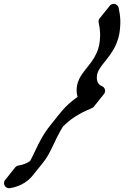

<svg xmlns="http://www.w3.org/2000/svg" viewBox="-20 -996 699 1003"><path d="M460.1 -431.1 460.3 -431.2C465.1 -433.2 469.3 -436.7 472.3 -441.3C473.5 -442.5 474.6 -443.9 475.6 -445.3C476.8 -446.6 477.9 -448 478.8 -449.4C480.1 -450.7 481.1 -452 482.1 -453.5C483.3 -454.8 484.4 -456.1 485.4 -457.6C486.6 -458.9 487.7 -460.2 488.7 -461.7C489.9 -462.9 491 -464.3 491.9 -465.8C493.1 -467 494.2 -468.4 495.2 -469.9C496.4 -471.1 497.5 -472.5 498.5 -474C499.7 -475.2 500.8 -476.6 501.7 -478.1C503 -479.3 504.1 -480.7 505 -482.2C506.2 -483.4 507.3 -484.8 508.3 -486.3C509.5 -487.5 510.6 -488.9 511.6 -490.3C512.8 -491.6 513.9 -492.9 514.8 -494.4C516 -495.7 517.1 -497 518.1 -498.5C519.3 -499.8 520.4 -501.1 521.4 -502.6C523.7 -505 525.7 -507.9 527.1 -511.3C532.6 -525 526 -540.6 512.2 -546.1C500.3 -551 492.6 -558.9 488.5 -571.6C486.7 -577.9 485.4 -585.1 485.9 -592.6C486.3 -596.2 486.5 -599.9 486.8 -603.6C487.8 -607.2 488.7 -610.7 489.5 -614.4C498.7 -643 527.5 -671.6 552.3 -705.8C564.6 -723.2 576.5 -741.7 585.3 -762.2C587.9 -767.1 589.5 -772.5 591.5 -777.7C593.3 -782.9 595.5 -788.1 596.9 -793.4L601 -809.5L603 -817.6L604.2 -825.8C605.8 -836.6 607.7 -847.5 607.8 -858.3C608.3 -869.2 609.1 -880 608.5 -890.9C607.6 -912.7 604.5 -934.2 599.8 -955C596.5 -969.4 582.3 -978.4 567.9 -975.1C560.9 -973.5 555.1 -969.3 551.5 -963.6C550.3 -962.4 549.2 -961 548.2 -959.5C547 -958.3 545.9 -956.9 545 -955.4C543.7 -954.2 542.6 -952.8 541.7 -951.4C540.5 -950.1 539.4 -948.7 538.4 -947.3C537.2 -946 536.1 -944.6 535.1 -943.2C533.9 -941.9 532.8 -940.6 531.9 -939.1C530.6 -937.8 529.5 -936.5 528.6 -935C527.4 -933.7 526.3 -932.4 525.3 -930.9C524.1 -929.6 523 -928.3 522.1 -926.8C520.8 -925.6 519.7 -924.2 518.8 -922.7C517.6 -921.5 516.5 -920.1 515.5 -918.6C514.3 -917.4 513.2 -916 512.2 -914.5C511 -913.3 509.9 -911.9 509 -910.5C507.7 -909.2 506.6 -907.8 505.7 -906.4C504.5 -905.1 503.4 -903.7 502.4 -902.3C496.4 -896 493.4 -887 495.5 -877.8C499.6 -859.7 502.2 -841.5 502.9 -823.4C503.5 -814.3 502.7 -805.2 502.3 -796.1C502.3 -786.9 500.6 -778.1 499.4 -769.2C494 -733.6 478.6 -701.7 456.8 -671.6C445.9 -656.5 433.2 -641.6 420.4 -624.9C407.8 -608.3 394.3 -589.2 386.5 -565.3C384.9 -559.2 383.3 -553.1 381.9 -547C381.3 -540.7 380.7 -534.5 380.3 -528.2C379.8 -515.7 381.5 -502.8 385.5 -490C385.5 -490 385.5 -489.9 385.5 -489.8C385.5 -489.8 385.5 -489.8 385.4 -489.8C374.4 -481.8 363.2 -473.9 352.8 -465C330.7 -446.9 310.7 -426.1 292.9 -403.8C291.8 -402.5 290.7 -401.1 289.6 -399.7C288.5 -398.4 287.4 -397 286.3 -395.7C285.2 -394.3 284.1 -392.9 283.1 -391.6C281.9 -390.2 280.9 -388.8 279.8 -387.5C278.7 -386.1 277.6 -384.7 276.5 -383.4C275.4 -382 274.3 -380.6 273.2 -379.3C272.1 -377.9 271.1 -376.6 270 -375.2C268.9 -373.8 267.8 -372.5 266.7 -371.1C265.6 -369.8 264.5 -368.4 263.4 -367C262.3 -365.7 261.2 -364.3 260.1 -362.9C259 -361.6 258 -360.2 256.9 -358.8C255.8 -357.5 254.7 -356.1 253.6 -354.7C252.5 -353.4 251.4 -352 250.3 -350.6C249.2 -349.3 248.2 -347.9 247.1 -346.6C246 -345.2 244.9 -343.8 243.8 -342.5C226.1 -320.9 210.5 -297.7 197.2 -273.8C174.3 -233.8 157.4 -191.9 137.6 -155.3C137 -154.9 136.6 -154.5 136 -154.2C118.8 -142.2 98.4 -134.7 75.9 -131.2C68.1 -130 61.7 -125.5 57.8 -119.4C56.5 -118.1 55.4 -116.7 54.5 -115.3C53.3 -114 52.2 -112.7 51.2 -111.2C50 -109.9 48.9 -108.6 47.9 -107.1C46.7 -105.8 45.6 -104.5 44.7 -103C43.4 -101.7 42.4 -100.4 41.4 -98.9C40.2 -97.7 39.1 -96.3 38.1 -94.8C36.9 -93.6 35.8 -92.2 34.8 -90.7C33.6 -89.5 32.5 -88.1 31.6 -86.6C30.3 -85.4 29.3 -84 28.3 -82.6C27.1 -81.3 26 -79.9 25 -78.5C23.8 -77.2 22.7 -75.8 21.8 -74.4C20.5 -73.1 19.4 -71.8 18.5 -70.3C17.3 -69 16.2 -67.7 15.2 -66.2C14 -64.9 12.9 -63.6 11.9 -62.1C10.7 -60.8 9.6 -59.5 8.7 -58C3 -52.2 0 -44 1.3 -35.4C3.5 -20.8 17.1 -10.9 31.7 -13.1L31.8 -13.1C60 -17.5 89.2 -27.6 114.1 -45.1C130.6 -56.2 144.1 -70.2 155.6 -85C156.7 -86.4 157.8 -87.7 158.9 -89.1C160 -90.5 161.1 -91.8 162.2 -93.2C163.3 -94.6 164.4 -95.9 165.4 -97.3C166.6 -98.7 167.7 -100 168.7 -101.4C169.8 -102.7 170.9 -104.1 172 -105.5C173.1 -106.8 174.2 -108.2 175.3 -109.6C176.4 -110.9 177.5 -112.3 178.5 -113.7C179.6 -115 180.7 -116.4 181.8 -117.7C182.9 -119.1 184 -120.5 185.1 -121.8C186.2 -123.2 187.3 -124.6 188.4 -125.9C189.5 -127.3 190.6 -128.6 191.6 -130C192.7 -131.4 193.8 -132.7 194.9 -134.1C196 -135.5 197.1 -136.8 198.2 -138.2C199.3 -139.6 200.4 -140.9 201.4 -142.3C202.5 -143.6 203.7 -145 204.7 -146.4C212.3 -155.7 219.1 -165.4 225.1 -175.1C239.7 -198.8 250.9 -222.8 262 -246C273 -269.2 283.8 -291.7 295.8 -313C300.2 -320.9 304.9 -328.5 309.7 -336.1C317.6 -343.9 325.9 -351.5 334.5 -358.6C343.6 -366.4 353.4 -373.4 363.2 -380.4C373.4 -386.9 383.3 -393.8 394 -399.5C414.9 -411.8 437.5 -421.6 460.1 -431.1Z"/></svg>

Font: Ambarawa
Style: Script
Weight: 500
Foundry: Ekosamp
Version: Version 1.001;